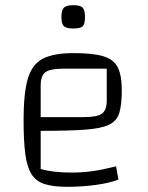

<svg xmlns="http://www.w3.org/2000/svg" viewBox="-20 -713 571 741"><path d="M240 8Q186 8 152.5 -2.5Q119 -13 101.5 -41Q84 -69 77.5 -119.5Q71 -170 71 -250Q71 -352 87 -408Q103 -464 144.5 -486Q186 -508 263 -508Q338 -508 378.5 -496Q419 -484 434.5 -453Q450 -422 450 -365Q450 -311 441 -279Q432 -247 401.5 -232Q371 -217 308 -212.5Q245 -208 137 -208H107V-261H303Q355 -261 373.5 -274.5Q392 -288 392 -325V-448H225Q174 -448 155.5 -434.5Q137 -421 137 -383V-61Q183 -47 257 -47Q296 -47 333.5 -52Q371 -57 428 -71L437 -20Q405 -7 351 0.5Q297 8 240 8ZM264 -603Q236 -603 226.5 -612Q217 -621 217 -647Q217 -674 226.5 -683.5Q236 -693 264 -693Q290 -693 299 -683.5Q308 -674 308 -647Q308 -621 299.5 -612Q291 -603 264 -603Z"/></svg>

Font: Changa ExtraLight
Style: Regular
Weight: 250
Designer: Eduardo Rodriguez Tunni
Foundry: Eduardo Rodriguez Tunni
Version: Version 3.002; ttfautohint (v1.8.2)